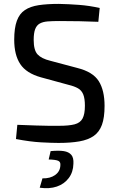

<svg xmlns="http://www.w3.org/2000/svg" viewBox="-20 -722 606 986"><path d="M282 -702Q332 -701 385.5 -697Q439 -693 492 -681L485 -610Q442 -612 388.5 -613Q335 -614 285 -614Q250 -614 225 -612Q200 -610 184 -601Q168 -592 160.5 -572Q153 -552 153 -517Q153 -464 173 -442.5Q193 -421 238 -410L377 -373Q457 -353 487 -305.5Q517 -258 517 -178Q517 -118 503.5 -81Q490 -44 461.5 -24Q433 -4 388 4Q343 12 281 12Q247 12 191 9Q135 6 62 -8L69 -81Q128 -79 165.5 -77.5Q203 -76 230 -76Q257 -76 284 -76Q334 -76 363 -83.5Q392 -91 404 -113.5Q416 -136 416 -179Q416 -216 407.5 -237Q399 -258 380.5 -268.5Q362 -279 333 -286L190 -325Q115 -346 84 -393Q53 -440 53 -518Q53 -578 66.5 -615Q80 -652 108 -670.5Q136 -689 179 -695.5Q222 -702 282 -702ZM240 54Q282 50 307.5 54Q333 58 346 73Q359 88 357 119Q356 162 333 192.5Q310 223 272 236Q234 249 184 242L198 194Q238 195 263.5 176.5Q289 158 290 127Q292 110 279.5 104Q267 98 230 97Z"/></svg>

Font: Exo 2 Medium
Style: Regular
Weight: 500
Designer: Natanael Gama
Foundry: Natanael Gama
Version: Version 2.010